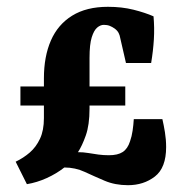

<svg xmlns="http://www.w3.org/2000/svg" viewBox="-20 -534 548 564"><path d="M468 -102Q468 -41 435 -15.5Q402 10 356 10Q318 10 287.5 -3Q257 -16 229 -29Q201 -42 169 -42Q146 -24 117.5 -11Q89 2 59 7L26 -59Q49 -70 67.5 -86Q86 -102 97.5 -126.5Q109 -151 109 -187V-304Q109 -368 129.5 -415Q150 -462 192 -488Q234 -514 297 -514Q338 -514 372 -505.5Q406 -497 431 -486Q434 -452 432 -418.5Q430 -385 424 -349H350L333 -423Q332 -430 328.5 -437Q325 -444 317 -450Q310 -455 302.5 -458Q295 -461 285 -461Q275 -461 265.5 -453Q256 -445 249.5 -424.5Q243 -404 243 -364V-215Q243 -167 232 -136Q221 -105 209 -87Q225 -87 239.5 -84.5Q254 -82 269 -80Q284 -78 300 -78Q326 -78 340.5 -87.5Q355 -97 362 -119Q367 -133 369.5 -150Q372 -167 373 -184H457Q461 -167 464.5 -145.5Q468 -124 468 -102ZM40 -224V-280H348V-224Z"/></svg>

Font: Rasa
Style: Bold
Weight: 700
Designer: Anna Giedrys (Yrsa+Rasa design), David Brezina (Yrsa art-direction, Rasa art-direction, design)
Foundry: Rosetta Type Foundry
Version: Version 2.004